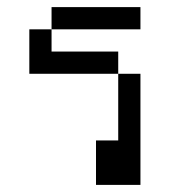

<svg xmlns="http://www.w3.org/2000/svg" viewBox="-20 -520 540 540"><path d="M375 -437.5H125V-500H375ZM62.5 -437.5H125V-375H312.5V-312.5H62.5ZM250 -125H312.5V-312.5H375V0H250Z"/></svg>

Font: 寒蝉点阵体 16px
Style: Regular
Weight: 400
Designer: Designed by Warren2060
Foundry: ChillType
Version: Version 1.000